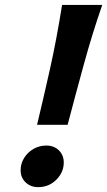

<svg xmlns="http://www.w3.org/2000/svg" viewBox="-20 -750 436 782"><path d="M255.4 -241.7H130.9Q156.2 -346.7 183.1 -466.8Q210 -586.9 232.9 -730H396.5Q355.5 -612.3 320.6 -484.6Q285.6 -356.9 255.4 -241.7ZM64 -56.6Q64 -83.5 78.1 -106.4Q92.3 -129.4 116.2 -143.3Q140.1 -157.2 168.5 -157.2Q200.2 -157.2 220 -137.5Q239.7 -117.7 239.7 -88.4Q239.7 -48.3 209.5 -18.1Q179.2 12.2 135.7 12.2Q104.5 12.2 84.2 -7.3Q64 -26.9 64 -56.6Z"/></svg>

Font: Andika
Style: Bold Italic
Weight: 700
Italic angle: -14°
Designer: Victor Gaultney, Annie Olsen, Julie Remington, Don Collingsworth, Eric Hays, Becca Hirsbrunner
Foundry: SIL International
Version: Version 6.101